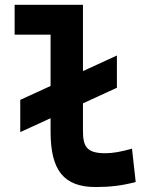

<svg xmlns="http://www.w3.org/2000/svg" viewBox="-20 -752 626 782"><path d="M62.5 -213.9 186 -270.5V-215.8C186 -58.1 239.7 9.8 370.1 9.8C428.7 9.8 477.1 3.9 532.7 -10.7L517.6 -146.5C472.7 -133.8 439.9 -127.9 409.2 -127.9C332 -127.9 317.9 -155.8 317.9 -220.7V-331.1L456.1 -394.5V-525.9L317.9 -462.4V-732.4H39.6V-610.8H186V-401.9L62.5 -345.2Z"/></svg>

Font: Cascadia Code
Style: Bold
Weight: 700
Monospace: yes
Designer: Aaron Bell
Foundry: Saja Typeworks
Version: Version 2404.023